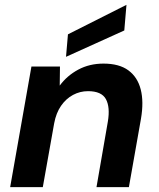

<svg xmlns="http://www.w3.org/2000/svg" viewBox="-20 -774 656 794"><path d="M22 0 110 -499H228L227 -420Q257 -461 303.5 -486Q350 -511 408 -511Q473 -511 511 -483Q549 -455 562 -404Q575 -353 563 -283L513 0H379L426 -271Q436 -331 418 -364Q400 -397 344 -397Q311 -397 282 -381.5Q253 -366 232.5 -336.5Q212 -307 204 -264L157 0ZM253 -539 261 -632 503 -754 494 -648Z"/></svg>

Font: DM Sans 20pt
Style: Bold Italic
Weight: 700
Italic angle: -10°
Version: Version 4.004;gftools[0.9.30]